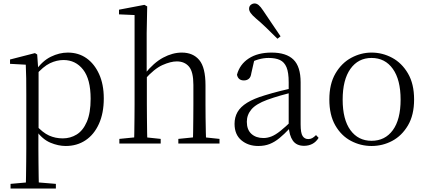

<svg xmlns="http://www.w3.org/2000/svg" viewBox="-20 -830 2464 1110"><path d="M41 260V233L153 223H182L303 233V260ZM129 260Q130 227 130.5 187.5Q131 148 131.5 106.5Q132 65 132 30V-282Q132 -334 131.5 -376.5Q131 -419 129 -456L38 -461V-486L182 -523L195 -515L201 -430L203 -425V-79L202 -70V30Q202 64 202.5 105.5Q203 147 203.5 187Q204 227 205 260ZM360 14Q317 14 271.5 -5Q226 -24 188 -76H175L187 -107Q227 -63 263.5 -46.5Q300 -30 343 -30Q387 -30 423.5 -52.5Q460 -75 482 -126Q504 -177 504 -259Q504 -372 460.5 -427.5Q417 -483 347 -483Q308 -483 269 -464.5Q230 -446 184 -393L174 -422H186Q225 -478 274 -502Q323 -526 372 -526Q434 -526 480 -493.5Q526 -461 553 -401.5Q580 -342 580 -261Q580 -176 552 -114Q524 -52 474.5 -19Q425 14 360 14Z M670 0V-27L780 -38H805L909 -27V0ZM755 0Q756 -24 756.5 -65Q757 -106 757.5 -150Q758 -194 758 -227V-743L668 -747V-774L815 -802L831 -793L828 -639V-405L829 -393V-227Q829 -194 829.5 -150Q830 -106 830.5 -65Q831 -24 832 0ZM1011 0V-27L1119 -38H1145L1249 -27V0ZM1095 0Q1096 -24 1096.5 -64.5Q1097 -105 1097.5 -149Q1098 -193 1098 -227V-339Q1098 -415 1072.5 -445Q1047 -475 1002 -475Q967 -475 919.5 -454Q872 -433 816 -370L799 -403H817Q869 -468 923.5 -497Q978 -526 1031 -526Q1096 -526 1132 -483Q1168 -440 1168 -337V-227Q1168 -193 1168.5 -149Q1169 -105 1170 -64.5Q1171 -24 1172 0Z M1473 14Q1415 14 1375.5 -19Q1336 -52 1336 -114Q1336 -152 1353 -182Q1370 -212 1408.5 -236Q1447 -260 1511 -279Q1553 -292 1598.5 -303.5Q1644 -315 1684 -324V-300Q1644 -290 1602.5 -278Q1561 -266 1525 -253Q1460 -229 1433.5 -197.5Q1407 -166 1407 -126Q1407 -80 1433.5 -56Q1460 -32 1503 -32Q1526 -32 1549 -41Q1572 -50 1601 -73Q1630 -96 1669 -134L1676 -88H1655Q1623 -54 1595.5 -31.5Q1568 -9 1539 2.5Q1510 14 1473 14ZM1738 13Q1694 13 1673 -17Q1652 -47 1649 -101V-105V-354Q1649 -411 1636.5 -441Q1624 -471 1598.5 -483Q1573 -495 1533 -495Q1504 -495 1474 -486.5Q1444 -478 1412 -459L1451 -486L1433 -407Q1430 -384 1418.5 -374.5Q1407 -365 1390 -365Q1357 -365 1350 -398Q1366 -458 1418 -492Q1470 -526 1550 -526Q1635 -526 1676.5 -485.5Q1718 -445 1718 -354V-111Q1718 -61 1729.5 -43.5Q1741 -26 1762 -26Q1775 -26 1785 -31.5Q1795 -37 1807 -49L1822 -33Q1807 -9 1785.5 2Q1764 13 1738 13ZM1602 -620 1584 -606Q1553 -637 1522 -667Q1491 -697 1460 -723Q1438 -742 1429 -755Q1420 -768 1420 -779Q1420 -794 1430 -802Q1440 -810 1452 -810Q1464 -810 1475.5 -800.5Q1487 -791 1502 -768Q1526 -732 1551.5 -694.5Q1577 -657 1602 -620Z M2128 14Q2065 14 2009 -15.5Q1953 -45 1918.5 -105Q1884 -165 1884 -255Q1884 -345 1919.5 -405.5Q1955 -466 2011 -496Q2067 -526 2128 -526Q2191 -526 2247 -496Q2303 -466 2338.5 -405.5Q2374 -345 2374 -255Q2374 -165 2338.5 -105Q2303 -45 2247.5 -15.5Q2192 14 2128 14ZM2128 -16Q2206 -16 2251 -77.5Q2296 -139 2296 -254Q2296 -369 2251 -432Q2206 -495 2128 -495Q2051 -495 2006 -432Q1961 -369 1961 -254Q1961 -139 2006 -77.5Q2051 -16 2128 -16Z"/></svg>

Font: Noto Serif JP ExtraLight Light
Style: Regular
Weight: 300
Version: Version 2.003-H1;hotconv 1.1.1;makeotfexe 2.6.0